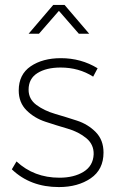

<svg xmlns="http://www.w3.org/2000/svg" viewBox="-20 -758 477 779"><path d="M242 -738 342 -621H300L219 -714L138 -621H96L196 -738ZM227 -522Q309 -522 376 -481L358 -447Q300 -484 226 -484Q168 -484 132 -461.5Q96 -439 96 -394Q96 -356 127.5 -332.5Q159 -309 203.5 -296Q248 -283 292.5 -268.5Q337 -254 368.5 -222Q400 -190 400 -139Q400 -70 348 -34.5Q296 1 219 1Q103 1 28 -71L47 -103Q118 -37 221 -37Q280 -37 319 -61Q358 -85 360 -132Q361 -172 330 -197.5Q299 -223 254.5 -236Q210 -249 164.5 -264Q119 -279 87.5 -310.5Q56 -342 56 -391Q56 -456 104.5 -489Q153 -522 227 -522Z"/></svg>

Font: Montserrat Ultra Light
Style: Regular
Weight: 200
Designer: Julieta Ulanovsky
Foundry: Julieta Ulanovsky
Version: Version 3.100;PS 003.100;hotconv 1.0.88;makeotf.lib2.5.64775